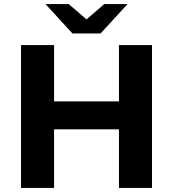

<svg xmlns="http://www.w3.org/2000/svg" viewBox="-20 -921 848 941"><path d="M725 -700V0H563V-287H245V0H83V-700H245V-424H563V-700ZM605 -901 473 -757H335L203 -901H317L404 -826L491 -901Z"/></svg>

Font: Montserrat-Bold
Style: Bold
Weight: 700
Version: Version 7.200